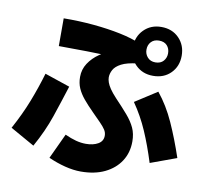

<svg xmlns="http://www.w3.org/2000/svg" viewBox="-94 -932 1188 1111"><g transform="rotate(10 500.0 -376.5)"><path d="M259 29 328 -119Q363 -103 393 -95Q423 -87 452 -87Q495 -87 523.5 -103.5Q552 -120 552 -152Q552 -171 541.5 -187Q531 -203 511 -223.5Q491 -244 462 -273Q426 -309 402 -338Q378 -367 365 -396.5Q352 -426 352 -463Q352 -507 375.5 -543Q399 -579 438 -606Q477 -633 526.5 -649Q576 -665 627 -670L614 -601Q573 -608 508 -611Q443 -614 364 -615.5Q285 -617 200 -617V-780Q291 -781 377 -773Q463 -765 535 -750Q607 -735 657 -713L666 -597Q605 -590 572.5 -573Q540 -556 528 -533.5Q516 -511 516 -489Q516 -476 521.5 -460Q527 -444 540.5 -424Q554 -404 579 -377Q622 -332 652.5 -296.5Q683 -261 699 -226.5Q715 -192 715 -147Q715 -81 682.5 -31Q650 19 591 47.5Q532 76 450 76Q407 76 357.5 63.5Q308 51 259 29ZM155 -24 13 -104Q62 -194 94.5 -277.5Q127 -361 152 -446L300 -396Q271 -304 240 -212.5Q209 -121 155 -24ZM988 -98 835 -42Q804 -141 769 -221.5Q734 -302 684 -374L813 -457Q870 -387 911 -296Q952 -205 988 -98ZM766 -542Q704 -542 663.5 -582.5Q623 -623 623 -685Q623 -747 663.5 -788Q704 -829 766 -829Q830 -829 870 -788Q910 -747 910 -685Q910 -623 870 -582.5Q830 -542 766 -542ZM766 -621Q797 -621 813.5 -640Q830 -659 830 -685Q830 -713 813.5 -731Q797 -749 766 -749Q737 -749 720 -731Q703 -713 703 -685Q703 -659 720 -640Q737 -621 766 -621Z"/></g></svg>

Font: Murecho Thin ExtraBold
Style: Regular
Weight: 800
Version: Version 1.010